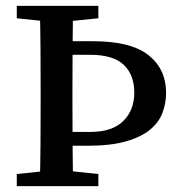

<svg xmlns="http://www.w3.org/2000/svg" viewBox="-20 -632 605 652"><path d="M161 -557 37 -570V-612H314V-570L187 -557ZM161 -54H190L314 -41V0H37V-41ZM118 -285V-326Q118 -397 117.5 -468.5Q117 -540 115 -612H228Q227 -541 226.5 -470Q226 -399 226 -328V-285Q226 -216 226.5 -142.5Q227 -69 228 0H115Q117 -69 117.5 -140.5Q118 -212 118 -285ZM544 -317Q544 -282 532 -249.5Q520 -217 490 -192Q460 -167 408 -152Q356 -137 276 -137H174V-184H288Q361 -184 398.5 -221Q436 -258 436 -317Q436 -379 399.5 -412.5Q363 -446 286 -446H174V-492H296Q425 -492 484.5 -444.5Q544 -397 544 -317Z"/></svg>

Font: Lisu Bosa SemiBold
Style: Regular
Weight: 600
Designer: David Morse, Annie Olsen, Victor Gaultney, Frank Grießhammer (Latin)
Foundry: SIL International
Version: Version 2.000